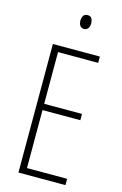

<svg xmlns="http://www.w3.org/2000/svg" viewBox="-136 -971 657 1030"><g transform="rotate(15 192.5 -456.0)"><path d="M338 0H77V-714H338V-679H115V-392H325V-357H115V-35H338ZM217 -912Q234 -912 240.5 -900.5Q247 -889 247 -874Q247 -856 239 -845.5Q231 -835 217 -835Q202 -835 194.5 -846Q187 -857 187 -873Q187 -889 194 -900.5Q201 -912 217 -912Z"/></g></svg>

Font: Noto Sans Arabic UI XCn XLt
Style: Regular
Weight: 200
Width: 2
Designer: Monotype Design Team, Nadine Chahine and Nizar Qandah
Foundry: Monotype Imaging Inc.
Version: Version 2.010; ttfautohint (v1.8.4.7-5d5b)